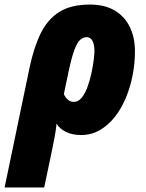

<svg xmlns="http://www.w3.org/2000/svg" viewBox="-70 -583 639 843"><path d="M-49.8 240.2 59.1 -282.7Q77.6 -372.1 107.9 -434.8Q138.2 -497.6 189.9 -530.3Q241.7 -563 325.2 -563Q390.1 -563 434.1 -536.6Q478 -510.3 500.2 -464.1Q522.5 -418 522.5 -357.4Q522.5 -304.7 512.2 -252.2Q502 -199.7 482.2 -152.6Q462.4 -105.5 433.6 -69.1Q404.8 -32.7 367.9 -11.5Q331.1 9.8 286.1 9.8Q247.6 9.8 220 -3.7Q192.4 -17.1 178.2 -40Q175.8 -12.7 169.7 19.5Q163.6 51.8 157.2 82.5L124 240.2ZM254.4 -135.7Q274.4 -135.7 289.6 -155Q304.7 -174.3 315.2 -204.1Q325.7 -233.9 332.3 -265.4Q338.9 -296.9 341.8 -322.5Q344.7 -348.1 344.7 -358.9Q344.7 -388.2 335.7 -404.1Q326.7 -419.9 311 -419.9Q295.9 -419.9 282.7 -408.7Q269.5 -397.5 257.6 -366.5Q245.6 -335.4 232.4 -274.9L210.4 -169.9Q216.8 -154.8 228 -145.3Q239.3 -135.7 254.4 -135.7Z"/></svg>

Font: Open Sans SemiCondensed ExtraBold
Style: Italic
Weight: 800
Width: 4
Italic angle: -12°
Designer: Monotype Design Team
Foundry: Monotype Imaging Inc.
Version: Version 3.003